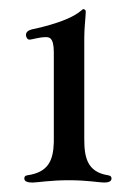

<svg xmlns="http://www.w3.org/2000/svg" viewBox="-20 -828 280 416"><path d="M96.6 -714.5V-519.9C95.5 -479.8 84.2 -454.5 39.1 -448.2C33.7 -447.4 32.7 -444.6 32.7 -441.1C32.7 -433.9 41.9 -432.5 50.8 -432.5C61.1 -432.5 88.1 -437.5 129.6 -437.5C169 -437.5 195.7 -432.5 205.6 -432.5C214.5 -432.5 221.6 -434.7 221.6 -441.1C221.6 -444.6 220.5 -447.1 214.5 -448.2C168 -455.3 162.6 -488.3 162.6 -527.3V-747.9C162.6 -767.4 165.8 -793 165.8 -802.9C165.8 -807.5 161.6 -808.2 160.5 -808.2C156.2 -808.2 147.7 -786.9 58.2 -766.3C47.6 -764.2 36.2 -762.4 36.2 -751.8C36.2 -749.6 38.4 -741.8 44 -742.2C47.9 -741.8 65 -747.5 78.1 -747.5C85.9 -747.5 96.6 -748.2 96.6 -714.5Z"/></svg>

Font: Margiela Serif Text
Style: Regular
Weight: 400
Designer: Andreas Faust, Stefan Endress
Version: Version 1.002;FEAKit 1.0